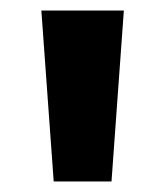

<svg xmlns="http://www.w3.org/2000/svg" viewBox="-20 -740 313 364"><path d="M214.8 -720 191.4 -396H81.8L58.4 -720Z"/></svg>

Font: Aspekta Variable
Style: Regular
Weight: 400
Designer: Ivo Dolenc
Version: Version 2.100